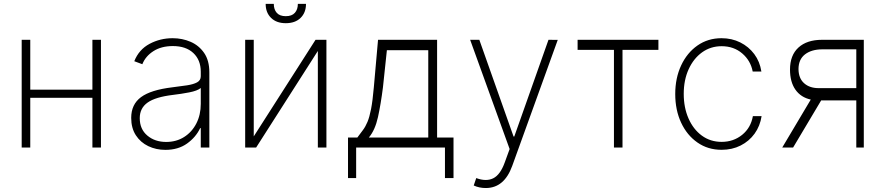

<svg xmlns="http://www.w3.org/2000/svg" viewBox="-20 -747 4483 972"><path d="M133.2 -545.5V-293H447.8V-545.5H491.1V0H447.8V-251.8H133.2V0H89.8V-545.5Z M817.1 11.7Q770.2 11.7 730.8 -7.1Q691.4 -25.9 667.8 -62.1Q644.2 -98.4 644.2 -150.2Q644.2 -218.4 693.7 -255.1Q743.3 -291.9 852.3 -305Q893.8 -310 926.5 -315Q959.2 -320 977.8 -330.1Q996.4 -340.2 996.4 -361.2V-383.9Q996.4 -443.2 958.8 -478.5Q921.2 -513.8 855.1 -513.8Q796.9 -513.8 756.7 -488.1Q716.6 -462.4 700.6 -421.9L659.8 -437.1Q683.2 -496.1 737 -524.9Q790.8 -553.6 854 -553.6Q902.7 -553.6 945 -535.3Q987.2 -517 1013.5 -478.9Q1039.8 -440.7 1039.8 -381V0H996.4V-98.4H993.3Q971.9 -52.6 927 -20.4Q882.1 11.7 817.1 11.7ZM821.4 -28.4Q872.5 -28.4 912.1 -53.4Q951.7 -78.5 974.1 -122.2Q996.4 -165.8 996.4 -221.2V-301.5Q979.4 -287.3 938 -279.3Q896.7 -271.3 856.5 -266.7Q767 -256 727.3 -227.8Q687.5 -199.6 687.5 -148.8Q687.5 -93 725.9 -60.7Q764.2 -28.4 821.4 -28.4Z M1264.6 -56.5 1577.4 -545.5H1632.5V0H1589.1V-489L1276.6 0H1221.2V-545.5H1264.6ZM1487.9 -727.3H1529.1Q1529.1 -683.2 1501.8 -656.4Q1474.4 -629.6 1426.8 -629.6Q1379.6 -629.6 1352.3 -656.4Q1324.9 -683.2 1324.9 -727.3H1366.1Q1366.1 -699.2 1381 -682.2Q1396 -665.1 1426.8 -665.1Q1457.7 -665.1 1472.8 -682.2Q1487.9 -699.2 1487.9 -727.3Z M1741.8 154.5V-50.8H1789.1Q1804.7 -71.7 1817.5 -88.8Q1830.3 -105.8 1840.4 -130Q1850.5 -154.1 1858.5 -195.1Q1866.5 -236.2 1872.5 -305L1893.8 -545.5H2192.8V-50.8H2275.9V154.5H2232.6V0H1783V154.5ZM1847.3 -50.8H2148.1V-492.9H1938.6L1918.7 -305Q1908 -220.5 1893.5 -154.3Q1878.9 -88.1 1847.3 -50.8Z M2439.3 204.9Q2406.2 204.9 2378.2 192.1L2391 154.5Q2441.4 173.3 2477.1 155.5Q2512.8 137.8 2535.2 75.6L2560 7.5L2360.1 -545.5H2406.6L2579.9 -55.8H2583.5L2756.7 -545.5L2803.6 -545.1L2573.2 92.7Q2532.7 204.9 2439.3 204.9Z M2904.1 -494.7V-545.5H3313.2V-494.7H3131.4V0H3088.1V-494.7Z M3633.2 11.4Q3563.6 11.4 3510.7 -25.6Q3457.7 -62.5 3428.1 -126.2Q3398.4 -190 3398.4 -271Q3398.4 -351.9 3428.3 -415.8Q3458.1 -479.8 3511 -516.7Q3563.9 -553.6 3632.8 -553.6Q3684.7 -553.6 3727.5 -532.3Q3770.2 -511 3798.5 -473.2Q3826.7 -435.4 3834.5 -384.9H3790.5Q3780.2 -440 3737.4 -476.6Q3694.6 -513.1 3633.2 -513.1Q3577.8 -513.1 3534.4 -482.1Q3491.1 -451 3466.3 -396.5Q3441.4 -342 3441.4 -271.7Q3441.4 -202.4 3465.6 -147.4Q3489.7 -92.3 3533 -60.5Q3576.3 -28.8 3633.2 -28.8Q3693.2 -28.8 3737 -64.3Q3780.9 -99.8 3791.5 -159.1H3835.6Q3827.8 -108.7 3800.1 -70.3Q3772.4 -32 3729.4 -10.3Q3686.4 11.4 3633.2 11.4Z M4315 0V-238.6H4137.1L3995 0H3940L4084.5 -242.9Q4034.4 -253.9 4006.9 -293Q3979.4 -332 3979.4 -394.9Q3979.4 -467.3 4022.2 -506.4Q4065 -545.5 4141.7 -545.5H4353V0ZM4315 -300.8V-497.2H4141.7Q4087.7 -496.8 4055.2 -471.6Q4022.7 -446.4 4022.4 -397.7Q4022.7 -350.5 4051 -325.5Q4079.2 -300.4 4126.1 -300.8Z"/></svg>

Font: Inter Extra Light BETA
Style: Regular
Weight: 200
Designer: Rasmus Andersson
Foundry: rsms
Version: Version 3.011;git-f93a4a705